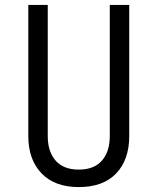

<svg xmlns="http://www.w3.org/2000/svg" viewBox="-20 -750 640 780"><path d="M300 10Q202 10 148.5 -46Q95 -102 95 -197V-730H174V-197Q174 -134 206 -97.5Q238 -61 300 -61Q362 -61 394 -97.5Q426 -134 426 -197V-730H505V-197Q505 -101 452 -45.5Q399 10 300 10Z"/></svg>

Font: Tiny Light
Style: Regular
Weight: 300
Monospace: yes
Designer: Philipp Nurullin, Konstantin Bulenkov
Foundry: JetBrains
Version: Version 2.251; ttfautohint (v1.8.4.7-5d5b)